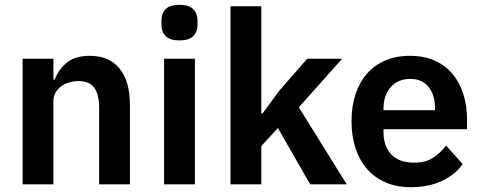

<svg xmlns="http://www.w3.org/2000/svg" viewBox="-20 -766 2000 798"><path d="M74 0V-522H202V-435H207Q223 -477 257.5 -505.5Q292 -534 353 -534Q434 -534 477 -481Q520 -428 520 -330V0H392V-317Q392 -373 372 -401Q352 -429 306 -429Q286 -429 267.5 -423.5Q249 -418 234.5 -407.5Q220 -397 211 -381.5Q202 -366 202 -345V0Z M726 -598Q686 -598 668.5 -616Q651 -634 651 -662V-682Q651 -710 668.5 -728Q686 -746 726 -746Q765 -746 783 -728Q801 -710 801 -682V-662Q801 -634 783 -616Q765 -598 726 -598ZM662 -522H790V0H662Z M938 -740H1066V-294H1071L1140 -388L1257 -522H1402L1222 -320L1421 0H1269L1135 -234L1066 -159V0H938Z M1687 12Q1629 12 1583.5 -7.5Q1538 -27 1506.5 -62.5Q1475 -98 1458 -148.5Q1441 -199 1441 -262Q1441 -324 1457.5 -374Q1474 -424 1505 -459.5Q1536 -495 1581 -514.5Q1626 -534 1683 -534Q1744 -534 1789 -513Q1834 -492 1863 -456Q1892 -420 1906.5 -372.5Q1921 -325 1921 -271V-229H1574V-216Q1574 -159 1606 -124.5Q1638 -90 1701 -90Q1749 -90 1779.5 -110Q1810 -130 1834 -161L1903 -84Q1871 -39 1815.5 -13.5Q1760 12 1687 12ZM1685 -438Q1634 -438 1604 -404Q1574 -370 1574 -316V-308H1788V-317Q1788 -371 1761.5 -404.5Q1735 -438 1685 -438Z"/></svg>

Font: IBM Plex Sans Arabic SemiBold
Style: Regular
Weight: 600
Designer: Mike Abbink, Paul van der Laan, Pieter van Rosmalen, Wael Morcos, Khajak Apelian
Foundry: Bold Monday
Version: Version 1.1